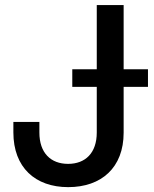

<svg xmlns="http://www.w3.org/2000/svg" viewBox="-20 -748 624 778"><path d="M256.3 10.3C391.1 10.3 481 -68.8 481 -210.4V-396H579.6V-467.3H481V-727.5H372.1V-467.3H272.9V-396H372.1V-210.9C372.1 -128.4 326.2 -84 255.9 -84C185.5 -84 139.6 -128.4 139.6 -210.9V-253.9H34.2V-211.4C34.2 -69.3 123 10.3 256.3 10.3Z"/></svg>

Font: Inteeer Medium
Style: Regular
Weight: 500
Designer: Rasmus Andersson
Foundry: rsms
Version: Version 4.001;Glyphs 3.4 (3402)